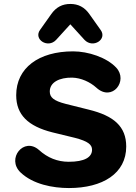

<svg xmlns="http://www.w3.org/2000/svg" viewBox="-20 -941 687 972"><path d="M329 11C500 11 619 -63 619 -199C619 -301 556 -355 429 -386L313 -415C250 -431 232 -449 232 -478C232 -525 282 -549 345 -548C390 -547 436 -526 468 -497C548 -424 631 -532 568 -599C520 -650 427 -681 350 -681C176 -681 62 -597 62 -459C62 -360 122 -302 245 -271L360 -243C425 -226 446 -209 446 -183C446 -145 408 -122 328 -122C271 -122 221 -142 177 -182C101 -249 11 -138 84 -68C147 -8 247 11 329 11ZM264 -739 336 -818 408 -739C451 -694 525 -742 489 -790L433 -869C408 -905 376 -921 336 -921C296 -921 264 -905 239 -869L183 -790C148 -742 222 -694 264 -739Z"/></svg>

Font: SN Pro Heavy
Style: Regular
Weight: 800
Designer: Tobias Whetton
Foundry: Supernotes
Version: Version 1.001;Glyphs 3.2 (3249)